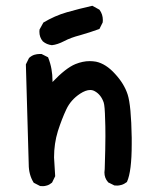

<svg xmlns="http://www.w3.org/2000/svg" viewBox="-20 -637 540 659"><path d="M115.7 -451.7Q118.7 -451.7 122.6 -451.7L145 -440.4Q153.3 -419.4 156.7 -399.7Q160.2 -379.9 160.2 -359.9Q160.2 -357.4 160.2 -355.5Q205.6 -403.3 238.8 -417Q264.2 -427.2 287.6 -427.2Q298.8 -427.2 309.6 -425.3Q343.8 -418 375 -383.3Q406.2 -349.6 418.2 -312.5Q430.2 -275.4 432.1 -164.1Q432.1 -152.8 432.1 -142.6Q432.1 -48.8 416 -13.2L415.5 -12.2Q405.8 -4.9 397 -2.4Q388.2 0 382.6 0Q377 0 372.6 -0.5L351.1 -11.2L350.6 -12.2Q338.4 -25.9 338.4 -45.4Q338.4 -50.3 339.4 -56.2Q341.8 -131.8 341.8 -169.9Q341.8 -208 340.8 -227.1Q339.8 -273.4 335.9 -285.2Q326.7 -312 305.7 -323.7Q298.3 -328.1 289.6 -328.1Q274.4 -328.1 254.9 -315.4Q223.1 -294.4 207.8 -262Q192.4 -229.5 178.7 -187Q165.5 -144.5 165.5 -96.7L169.4 -32.2L158.7 -10.3Q149.9 -2.9 141.6 -0.5Q133.3 2 127.7 2Q122.1 2 117.7 1.5L95.7 -9.8L95.2 -10.7Q78.6 -37.6 78.6 -73.2L68.8 -416L79.6 -438Q88.9 -446.3 98.1 -449Q107.4 -451.7 115.7 -451.7ZM115.2 -528.3Q115.2 -531.2 115.7 -535.6L128.9 -559.6Q168 -583 209.7 -595Q251.5 -606.9 296.9 -617.2L320.8 -604L321.8 -603Q333 -587.9 333 -567.9Q333 -564.5 332.5 -560.1L321.3 -537.6Q287.6 -525.4 254.9 -516.1Q222.7 -507.8 200.7 -496.1Q177.2 -483.9 158.2 -481.9Q140.1 -483.9 127 -495.1Q115.2 -508.8 115.2 -528.3Z"/></svg>

Font: Bakudai
Style: Medium
Weight: 500
Version: Version 1.48